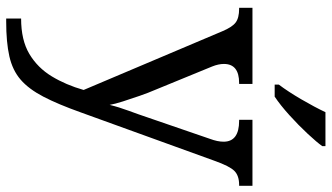

<svg xmlns="http://www.w3.org/2000/svg" viewBox="-240 -566 1046 605"><g transform="rotate(90 282.5 -263.0)"><path d="M38 193Q106 193 149.5 167Q193 141 220 96.5Q247 52 263 -4L78 -441Q65 -472 50.5 -483Q36 -494 7 -494H4V-536H244V-494H241Q181 -494 181 -446Q181 -429 189 -409L262 -231Q272 -208 281.5 -180.5Q291 -153 299 -128Q307 -103 310 -86Q317 -115 328.5 -146Q340 -177 350 -207L417 -402Q426 -426 426 -445Q426 -494 360 -494H357V-536H565V-494H562Q533 -494 518 -479Q503 -464 486 -416L334 4Q308 77 284 123Q260 169 230.5 194.5Q201 220 157 230Q113 240 47 240H38ZM246 -619Q268 -648 292.5 -690Q317 -732 333 -766H440V-756Q428 -739 401 -710Q374 -681 342.5 -652.5Q311 -624 284 -606H246Z"/></g></svg>

Font: Noto Serif Dives Akuru
Style: Regular
Weight: 400
Designer: Fernando Caro
Foundry: Fernando Caro
Version: Version 2.000; ttfautohint (v1.8.4.7-5d5b)